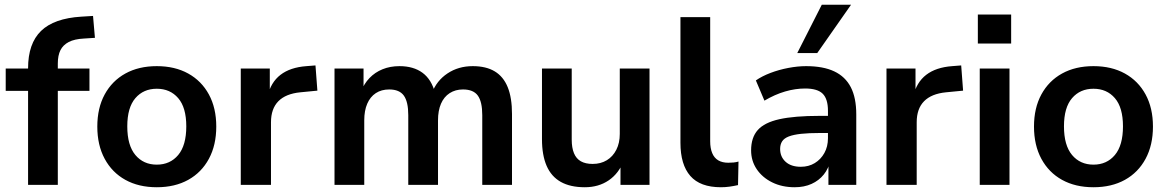

<svg xmlns="http://www.w3.org/2000/svg" viewBox="-20 -777 4904 807"><path d="M98 0V-395H4V-489H134L98 -456V-490Q98 -594 152.5 -647Q207 -700 322 -707L371 -710L379 -618L333 -615Q293 -613 269 -600.5Q245 -588 234 -566Q223 -544 223 -510V-473L207 -489H356V-395H223V0Z M639 10Q563 10 507 -21Q451 -52 420 -109.5Q389 -167 389 -245Q389 -323 420 -380Q451 -437 507 -468Q563 -499 639 -499Q715 -499 771 -468Q827 -437 858 -380Q889 -323 889 -245Q889 -167 858 -109.5Q827 -52 771 -21Q715 10 639 10ZM639 -85Q695 -85 729 -125.5Q763 -166 763 -246Q763 -325 729 -364.5Q695 -404 639 -404Q583 -404 549 -364.5Q515 -325 515 -246Q515 -166 549 -125.5Q583 -85 639 -85Z M992 0V-489H1114V-371H1104Q1118 -431 1159 -462.5Q1200 -494 1268 -499L1306 -502L1314 -396L1242 -389Q1181 -383 1150 -351.5Q1119 -320 1119 -263V0Z M1386 0V-489H1508V-391H1497Q1510 -425 1533 -449Q1556 -473 1588 -486Q1620 -499 1659 -499Q1718 -499 1756 -471Q1794 -443 1809 -385H1795Q1815 -438 1861 -468.5Q1907 -499 1967 -499Q2023 -499 2059.5 -477Q2096 -455 2114 -410.5Q2132 -366 2132 -298V0H2007V-293Q2007 -349 1988.5 -375Q1970 -401 1926 -401Q1894 -401 1870 -385.5Q1846 -370 1833.5 -341Q1821 -312 1821 -271V0H1696V-293Q1696 -349 1677.5 -375Q1659 -401 1616 -401Q1583 -401 1559.5 -385.5Q1536 -370 1523.5 -341Q1511 -312 1511 -271V0Z M2438 10Q2377 10 2337 -12.5Q2297 -35 2277.5 -80Q2258 -125 2258 -192V-489H2383V-190Q2383 -156 2392.5 -133Q2402 -110 2421.5 -99Q2441 -88 2471 -88Q2505 -88 2530.5 -103.5Q2556 -119 2570.5 -147.5Q2585 -176 2585 -214V-489H2710V0H2588V-102H2602Q2581 -48 2538.5 -19Q2496 10 2438 10Z M3010 10Q2923 10 2881.5 -37.5Q2840 -85 2840 -177V-705H2965V-183Q2965 -154 2973.5 -133.5Q2982 -113 2999 -103Q3016 -93 3041 -93Q3052 -93 3063 -94Q3074 -95 3084 -98L3082 1Q3064 5 3046.5 7.5Q3029 10 3010 10Z M3320 10Q3267 10 3225.5 -10.5Q3184 -31 3160.5 -66Q3137 -101 3137 -145Q3137 -199 3165 -230.5Q3193 -262 3256 -276Q3319 -290 3425 -290H3475V-218H3426Q3379 -218 3347 -214.5Q3315 -211 3295.5 -203.5Q3276 -196 3267.5 -183Q3259 -170 3259 -151Q3259 -118 3282 -97Q3305 -76 3346 -76Q3379 -76 3404.5 -91.5Q3430 -107 3445 -134Q3460 -161 3460 -196V-311Q3460 -361 3438 -383Q3416 -405 3364 -405Q3323 -405 3280 -392.5Q3237 -380 3193 -354L3157 -439Q3183 -457 3218.5 -470.5Q3254 -484 3293.5 -491.5Q3333 -499 3368 -499Q3440 -499 3486.5 -477Q3533 -455 3556 -410.5Q3579 -366 3579 -296V0H3462V-104H3470Q3463 -69 3442.5 -43.5Q3422 -18 3391 -4Q3360 10 3320 10ZM3331 -554 3434 -757H3557L3415 -554Z M3706 0V-489H3828V-371H3818Q3832 -431 3873 -462.5Q3914 -494 3982 -499L4020 -502L4028 -396L3956 -389Q3895 -383 3864 -351.5Q3833 -320 3833 -263V0Z M4090 -594V-716H4230V-594ZM4098 0V-489H4223V0Z M4576 10Q4500 10 4444 -21Q4388 -52 4357 -109.5Q4326 -167 4326 -245Q4326 -323 4357 -380Q4388 -437 4444 -468Q4500 -499 4576 -499Q4652 -499 4708 -468Q4764 -437 4795 -380Q4826 -323 4826 -245Q4826 -167 4795 -109.5Q4764 -52 4708 -21Q4652 10 4576 10ZM4576 -85Q4632 -85 4666 -125.5Q4700 -166 4700 -246Q4700 -325 4666 -364.5Q4632 -404 4576 -404Q4520 -404 4486 -364.5Q4452 -325 4452 -246Q4452 -166 4486 -125.5Q4520 -85 4576 -85Z"/></svg>

Font: Nunito Sans 12pt ExtraLight 12pt
Style: Bold
Weight: 700
Version: Version 3.101;gftools[0.9.27]